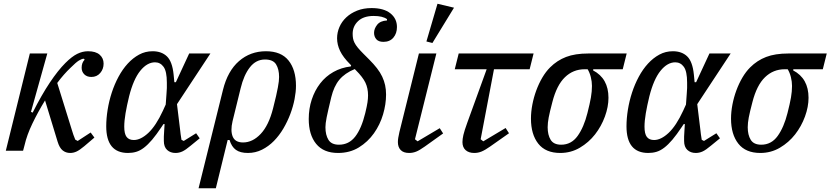

<svg xmlns="http://www.w3.org/2000/svg" viewBox="-20 -803 4425 1023"><path d="M139 -518H232L145 -207L154 -203Q202 -298 245.5 -363Q289 -428 328 -467Q363 -502 391.5 -516Q420 -530 449 -530Q490 -530 511 -511.5Q532 -493 532 -464Q532 -435 514 -414Q496 -393 467 -393Q443 -393 429 -407Q415 -421 415 -442Q415 -469 431 -485L427 -490H426Q416 -490 400.5 -480.5Q385 -471 356 -442Q338 -425 320 -404.5Q302 -384 285 -361L363 -110Q365 -102 371 -85Q377 -68 381 -59L394 -52L463 -97L483 -70L429 -24Q404 -3 387.5 4.5Q371 12 354 12Q331 12 314 -1.5Q297 -15 287 -48L220 -268Q182 -206 152.5 -144.5Q123 -83 111 -30L103 0H11Z M923 -248 939 -117Q942 -87 947 -58L959 -52L1025 -93L1044 -66L995 -26Q969 -4 951.5 4Q934 12 915 12Q888 12 870.5 -4Q853 -20 853 -52Q853 -63 853 -75.5Q853 -88 855 -111L857 -142H851L841 -127Q813 -85 790.5 -58.5Q768 -32 747 -16Q726 0 705.5 6Q685 12 662 12Q546 12 546 -130Q546 -172 553.5 -218.5Q561 -265 575.5 -309.5Q590 -354 611.5 -394Q633 -434 660.5 -464Q688 -494 721 -512Q754 -530 793 -530Q841 -530 869.5 -502.5Q898 -475 905 -406L909 -365H917L988 -518H1101ZM693 -57Q730 -57 770.5 -95Q811 -133 848 -213L863 -246L867 -302Q869 -322 869 -334Q869 -346 869 -363Q869 -423 851.5 -447Q834 -471 806 -471Q764 -471 727.5 -426Q691 -381 668 -290Q656 -241 649 -200Q642 -159 642 -128Q642 -90 654.5 -73.5Q667 -57 693 -57Z M1168 -324Q1193 -425 1253.5 -477.5Q1314 -530 1397 -530Q1478 -530 1517.5 -480.5Q1557 -431 1557 -346Q1557 -314 1549.5 -275Q1542 -236 1527 -196Q1512 -156 1490 -118.5Q1468 -81 1439.5 -52Q1411 -23 1376 -5.5Q1341 12 1301 12Q1260 12 1237 -4.5Q1214 -21 1203 -57H1193L1130 200H1038ZM1275 -44Q1326 -44 1369 -89.5Q1412 -135 1435 -226Q1445 -265 1451 -291.5Q1457 -318 1460.5 -337Q1464 -356 1465.5 -369Q1467 -382 1467 -393Q1467 -434 1451 -460Q1435 -486 1392 -486Q1344 -486 1311.5 -444.5Q1279 -403 1262 -332L1219 -157Q1207 -106 1220 -75Q1233 -44 1275 -44Z M1781 12Q1704 12 1664.5 -36.5Q1625 -85 1625 -169Q1625 -224 1641 -272.5Q1657 -321 1686 -358.5Q1715 -396 1756.5 -419.5Q1798 -443 1849 -449L1851 -455L1846 -460Q1808 -498 1792 -531.5Q1776 -565 1776 -599Q1776 -630 1788.5 -659Q1801 -688 1825 -710.5Q1849 -733 1883 -746.5Q1917 -760 1960 -760Q2025 -760 2060 -732Q2095 -704 2095 -659Q2095 -625 2076 -602.5Q2057 -580 2023 -580Q1997 -580 1985 -594Q1973 -608 1973 -628Q1973 -650 1989.5 -671Q2006 -692 2042 -694V-701Q2019 -718 1971 -718Q1917 -718 1888 -690.5Q1859 -663 1859 -623Q1859 -610 1861 -598.5Q1863 -587 1869 -575Q1875 -563 1886.5 -549Q1898 -535 1917 -516L1947 -486Q1971 -462 1988.5 -439.5Q2006 -417 2016.5 -394.5Q2027 -372 2032 -349Q2037 -326 2037 -299Q2037 -248 2021 -193.5Q2005 -139 1972.5 -93Q1940 -47 1892 -17.5Q1844 12 1781 12ZM1786 -32Q1839 -32 1872.5 -75Q1906 -118 1926 -200Q1935 -237 1938 -257.5Q1941 -278 1941 -295Q1941 -333 1927 -362.5Q1913 -392 1876 -429L1870 -435Q1817 -413 1788 -378Q1759 -343 1745 -285Q1736 -247 1730 -221.5Q1724 -196 1720.5 -178Q1717 -160 1715.5 -147.5Q1714 -135 1714 -125Q1714 -84 1730 -58Q1746 -32 1786 -32Z M2341 -92 2243 -22Q2215 -2 2197 5Q2179 12 2160 12Q2130 12 2115 -3.5Q2100 -19 2100 -46Q2100 -57 2102 -69Q2104 -81 2108 -99L2212 -518H2305L2191 -61L2205 -50L2323 -120ZM2311 -783 2399 -762 2284 -574 2252 -582Z M2424 -518H2823L2802 -434H2612L2541 -61L2555 -50L2674 -121L2692 -93L2591 -22Q2564 -3 2545.5 4.5Q2527 12 2507 12Q2478 12 2461 -3Q2444 -18 2444 -46Q2444 -62 2449 -84Q2454 -106 2470 -150L2573 -434H2403Z M3141 -434 3140 -428Q3222 -385 3222 -282Q3222 -234 3203 -182Q3184 -130 3150.5 -87Q3117 -44 3069.5 -16Q3022 12 2965 12Q2887 12 2848 -37.5Q2809 -87 2809 -171Q2809 -207 2816.5 -246Q2824 -285 2837.5 -321.5Q2851 -358 2869.5 -389.5Q2888 -421 2911 -444Q2948 -481 2996 -499.5Q3044 -518 3115 -518H3319L3298 -434ZM2970 -32Q3024 -32 3057.5 -78.5Q3091 -125 3110 -201Q3123 -252 3128.5 -284Q3134 -316 3134 -345Q3134 -368 3128 -392Q3122 -416 3111 -434H3095Q3034 -434 2990 -391.5Q2946 -349 2923 -259Q2909 -206 2903.5 -177Q2898 -148 2898 -125Q2898 -84 2914 -58Q2930 -32 2970 -32Z M3695 -248 3711 -117Q3714 -87 3719 -58L3731 -52L3797 -93L3816 -66L3767 -26Q3741 -4 3723.5 4Q3706 12 3687 12Q3660 12 3642.5 -4Q3625 -20 3625 -52Q3625 -63 3625 -75.5Q3625 -88 3627 -111L3629 -142H3623L3613 -127Q3585 -85 3562.5 -58.5Q3540 -32 3519 -16Q3498 0 3477.5 6Q3457 12 3434 12Q3318 12 3318 -130Q3318 -172 3325.5 -218.5Q3333 -265 3347.5 -309.5Q3362 -354 3383.5 -394Q3405 -434 3432.5 -464Q3460 -494 3493 -512Q3526 -530 3565 -530Q3613 -530 3641.5 -502.5Q3670 -475 3677 -406L3681 -365H3689L3760 -518H3873ZM3465 -57Q3502 -57 3542.5 -95Q3583 -133 3620 -213L3635 -246L3639 -302Q3641 -322 3641 -334Q3641 -346 3641 -363Q3641 -423 3623.5 -447Q3606 -471 3578 -471Q3536 -471 3499.5 -426Q3463 -381 3440 -290Q3428 -241 3421 -200Q3414 -159 3414 -128Q3414 -90 3426.5 -73.5Q3439 -57 3465 -57Z M4207 -434 4206 -428Q4288 -385 4288 -282Q4288 -234 4269 -182Q4250 -130 4216.5 -87Q4183 -44 4135.5 -16Q4088 12 4031 12Q3953 12 3914 -37.5Q3875 -87 3875 -171Q3875 -207 3882.5 -246Q3890 -285 3903.5 -321.5Q3917 -358 3935.5 -389.5Q3954 -421 3977 -444Q4014 -481 4062 -499.5Q4110 -518 4181 -518H4385L4364 -434ZM4036 -32Q4090 -32 4123.5 -78.5Q4157 -125 4176 -201Q4189 -252 4194.5 -284Q4200 -316 4200 -345Q4200 -368 4194 -392Q4188 -416 4177 -434H4161Q4100 -434 4056 -391.5Q4012 -349 3989 -259Q3975 -206 3969.5 -177Q3964 -148 3964 -125Q3964 -84 3980 -58Q3996 -32 4036 -32Z"/></svg>

Font: IBM Plex Serif Text
Style: Italic
Weight: 450
Italic angle: -14°
Designer: Mike Abbink, Paul van der Laan, Pieter van Rosmalen
Foundry: Bold Monday
Version: Version 3.001